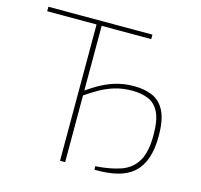

<svg xmlns="http://www.w3.org/2000/svg" viewBox="-101 -800 950 909"><g transform="rotate(15 374.0 -345.0)"><path d="M438 -1 436 -18Q510 -23 561 -41Q612 -59 638.5 -103.5Q665 -148 665 -232Q665 -306 645.5 -344Q626 -382 592 -395.5Q558 -409 515 -409Q468 -409 429.5 -397.5Q391 -386 356 -366Q321 -346 282 -319V-342Q324 -373 362 -393Q400 -413 438 -422.5Q476 -432 518 -432Q567 -432 606 -416Q645 -400 667.5 -357Q690 -314 690 -233Q690 -168 674 -123Q658 -78 626.5 -50.5Q595 -23 547.5 -11.5Q500 0 438 -1ZM269 0V-690H294V0ZM27 -668V-690H537V-668Z"/></g></svg>

Font: Exo 2 Thin
Style: Regular
Weight: 250
Designer: Natanael Gama
Foundry: Natanael Gama
Version: Version 2.010